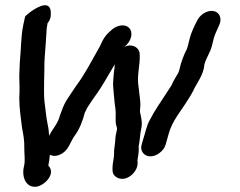

<svg xmlns="http://www.w3.org/2000/svg" viewBox="-20 -742 908 727"><path d="M583 -162C595 -171 603 -181 607 -194L611 -208C614 -218 616 -226 618 -233C632 -286 667 -323 692 -365L702 -381C705 -386 708 -392 711 -397C724 -427 751 -457 754 -498C761 -524 775 -541 782 -567L790 -599C795 -616 804 -632 810 -647C822 -672 811 -696 789 -700C761 -705 735 -683 726 -663C716 -644 705 -621 699 -599L691 -567C689 -561 688 -556 685 -551C678 -539 664 -502 661 -485C661 -483 656 -468 655 -466C647 -451 636 -436 630 -420C621 -407 616 -397 606 -383C587 -353 565 -323 548 -289C534 -265 531 -240 521 -211L517 -197C513 -185 514 -174 520 -165C534 -144 563 -147 583 -162ZM169 -156C185 -148 201 -152 217 -162C241 -177 248 -209 264 -230C281 -253 293 -284 301 -315L306 -325C307 -328 309 -331 311 -335C319 -348 330 -364 340 -378C368 -416 388 -455 413 -496C414 -497 415 -498 415 -499C415 -498 415 -496 414 -494C414 -489 414 -483 412 -474C410 -457 409 -441 408 -426C408 -419 409 -409 410 -396C412 -379 414 -346 417 -331C420 -311 416 -290 419 -271C420 -268 424 -257 423 -252C419 -236 417 -225 416 -206C415 -191 411 -174 412 -161C412 -141 406 -126 406 -106V-98C406 -86 411 -77 421 -71C457 -49 501 -90 501 -123V-131C500 -134 500 -136 501 -138C503 -153 507 -170 505 -188C510 -208 510 -237 515 -256C520 -277 514 -301 510 -318V-325C512 -339 512 -353 510 -368C508 -382 505 -412 503 -427C500 -466 511 -499 509 -536C509 -563 478 -579 450 -564L458 -571C474 -586 487 -617 469 -636C452 -654 421 -645 404 -630L394 -621C381 -610 371 -595 363 -577C359 -568 355 -560 350 -552C324 -506 300 -459 269 -418C257 -401 244 -380 233 -364C221 -345 215 -327 207 -305C199 -273 180 -256 166 -228C164 -242 165 -253 161 -268C155 -297 152 -330 148 -361C146 -384 147 -409 147 -434C147 -447 148 -461 148 -478C147 -510 151 -544 153 -575L156 -620C156 -631 158 -643 160 -654C173 -671 173 -681 172 -701C165 -748 104 -704 89 -692C80 -685 75 -680 75 -679C73 -670 71 -660 68 -647C59 -604 60 -554 55 -507L53 -455C53 -438 54 -423 54 -409C54 -396 54 -384 53 -372C53 -330 59 -297 63 -261C68 -234 73 -210 72 -180C72 -156 76 -133 71 -113C61 -74 77 -31 117 -35C147 -38 194 -84 163 -115C165 -126 168 -144 169 -156Z"/></svg>

Font: Dictator
Style: Ita
Weight: 500
Version: Version MIL.1277